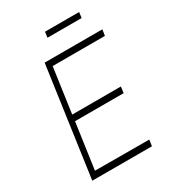

<svg xmlns="http://www.w3.org/2000/svg" viewBox="-208 -988 991 1101"><g transform="rotate(-30 287.5 -438.0)"><path d="M73.5 0 175.5 -723H557.5L551.5 -683H205.5L163.5 -386H485.5L480.5 -345H158.5L115.5 -42L474.5 -41L468.5 0ZM261 -838.5 266 -875.5H492L487 -838.5Z"/></g></svg>

Font: Public Sans Thin
Style: Italic
Weight: 100
Italic angle: -8°
Designer: The Public Sans project authors (U.S. Web Design System). Libre Franklin designed by Pablo Impallari and Rodrigo Fuenzal
Version: Version 2.000